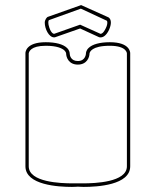

<svg xmlns="http://www.w3.org/2000/svg" viewBox="-20 -698 612 755"><path d="M375 -565 295 -601 193 -565C191 -565 182 -566 174 -589C171 -598 170 -604 170 -609C170 -619 173 -619 173 -619L298 -664L399 -617C400 -617 402 -615 402 -609C402 -604 401 -597 396 -587C386 -566 378 -565 376 -565ZM193 -551C196 -551 197 -552 198 -552L295 -586L369 -552C370 -551 373 -551 376 -551C384 -551 397 -556 409 -581C414 -593 416 -602 416 -609C416 -624 408 -629 406 -630L299 -678L169 -632C164 -631 156 -620 156 -609C156 -585 172 -551 193 -551ZM93 -44V-488C94 -494 100 -518 160 -518C204 -518 224 -508 233 -500C240 -493 240 -488 240 -488C240 -473 250 -444 286 -444C322 -444 332 -473 332 -488C333 -493 340 -518 412 -518C479 -518 479 -488 479 -488V-44C479 19 352 23 307 23H286H265C220 23 93 19 93 -44ZM492 -489C492 -492 491 -532 412 -532C373 -532 343 -524 328 -509C318 -499 318 -489 318 -488C318 -487 317 -458 286 -458C258 -458 254 -481 254 -488C254 -489 254 -499 244 -509C229 -524 199 -532 160 -532C81 -532 80 -492 80 -489V-44C80 30 210 37 263 37C276 37 284 36 286 36C292 36 297 37 309 37C362 37 492 30 492 -44Z"/></svg>

Font: Platiipus Light
Style: Light
Weight: 400
Version: Version 001.000